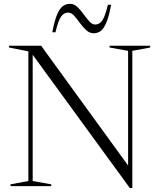

<svg xmlns="http://www.w3.org/2000/svg" viewBox="-20 -948 812 978"><path d="M124.5 -26V-686.5L26 -706V-715H189.5L632.5 -105V-689L538 -706V-715H745V-706L654 -689V10H641.5L146.5 -669V-26L241 -9V0H33.5V-9ZM546 -923.5Q534.5 -861.5 520.5 -830.2Q506.5 -799 491 -788.8Q475.5 -778.5 458 -778.5Q436.5 -778.5 419.2 -794.2Q402 -810 387 -831Q372 -852 357.5 -868Q343 -884 327 -884Q305.5 -884 291 -863.2Q276.5 -842.5 262.5 -783.5H246.5Q258 -845.5 272 -876.8Q286 -908 302 -918.2Q318 -928.5 336.5 -928.5Q357 -928.5 373.8 -912.8Q390.5 -897 405.5 -876Q420.5 -855 435 -839Q449.5 -823 465 -823Q486.5 -823 501 -843.8Q515.5 -864.5 529.5 -923.5Z"/></svg>

Font: Newsreader 72pt Light
Style: Regular
Weight: 300
Designer: Hugues Gentile
Foundry: Production Type
Version: Version 1.003; ttfautohint (v1.8.3)